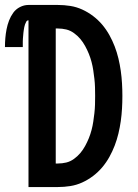

<svg xmlns="http://www.w3.org/2000/svg" viewBox="-63 -755 558 775"><path d="M52 0V-673Q46 -673 43 -667.5Q40 -662 38 -656.5Q36 -651 35 -645.5Q34 -640 33 -634Q32 -628 31.5 -622.5Q31 -617 30.5 -611Q30 -605 29.5 -599.5Q29 -594 29 -588Q29 -582 29 -576.5Q29 -571 29 -565H-43Q-43 -583 -41.5 -601Q-40 -619 -36.5 -637Q-33 -655 -26.5 -672Q-20 -689 -9.5 -703.5Q1 -718 17.5 -726.5Q34 -735 52 -735H170Q196 -735 221 -731Q246 -727 269 -716.5Q292 -706 312.5 -690.5Q333 -675 349.5 -655.5Q366 -636 378.5 -613.5Q391 -591 400 -567.5Q409 -544 415 -519Q421 -494 424.5 -469Q428 -444 429.5 -418.5Q431 -393 431 -368Q431 -342 429.5 -316.5Q428 -291 424.5 -266Q421 -241 415 -216Q409 -191 400 -167.5Q391 -144 378.5 -121.5Q366 -99 349.5 -79.5Q333 -60 312.5 -44.5Q292 -29 269 -18.5Q246 -8 221 -4Q196 0 170 0ZM162 -95H170Q188 -95 204.5 -99Q221 -103 235.5 -113.5Q250 -124 261 -137Q272 -150 280.5 -165.5Q289 -181 295.5 -197Q302 -213 306.5 -230Q311 -247 313.5 -264Q316 -281 318 -298Q320 -315 320.5 -332.5Q321 -350 321 -368Q321 -385 320.5 -402.5Q320 -420 318 -437Q316 -454 313.5 -471Q311 -488 306.5 -505Q302 -522 295.5 -538Q289 -554 280.5 -569.5Q272 -585 261 -598Q250 -611 235.5 -621.5Q221 -632 204.5 -636Q188 -640 170 -640H162Z"/></svg>

Font: Iosevka QP
Style: Bold
Weight: 700
Designer: Belleve Invis
Foundry: Belleve Invis
Version: Version 20.0.0; ttfautohint (v1.8.4)